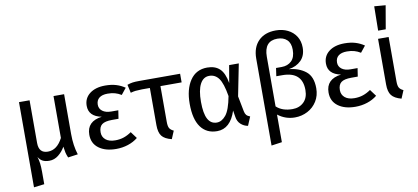

<svg xmlns="http://www.w3.org/2000/svg" viewBox="-86 -1118 3577 1643"><g transform="rotate(-10 1702.5 -296.5)"><path d="M510 0 424 12Q413 -14 408.5 -33.5Q404 -53 400 -85V-86Q376 -44 340.5 -16Q305 12 262 12Q227 12 204.5 0.5Q182 -11 166 -38Q175 -10 179 20Q183 50 183 96V202L92 213V-527H184V-156Q184 -67 263 -67Q343 -67 392 -163V-527H484V-180Q484 -80 510 0Z M1013 -490 969 -435Q941 -452 913.5 -459.5Q886 -467 851 -467Q803 -467 777.5 -446.5Q752 -426 752 -388Q752 -353 780 -332Q808 -311 856 -311H917L906 -239H850Q788 -239 761.5 -218.5Q735 -198 735 -151Q735 -111 764.5 -86.5Q794 -62 848 -62Q888 -62 922 -73.5Q956 -85 989 -108L1032 -50Q995 -20 946 -4Q897 12 843 12Q749 12 692.5 -30Q636 -72 636 -147Q636 -264 768 -281Q657 -303 657 -395Q657 -461 707.5 -500Q758 -539 842 -539Q896 -539 937 -526.5Q978 -514 1013 -490Z M1308 -452V-141Q1308 -103 1318 -86Q1328 -69 1354 -57L1325 12Q1264 -3 1240 -34.5Q1216 -66 1216 -129V-452H1147Q1108 -451 1090.5 -449Q1073 -447 1048 -440L1032 -512Q1058 -521 1079.5 -524Q1101 -527 1139 -527H1492V-452Z M1892 -376 1918 -527H2002L1947 -250L1973 -116Q1977 -95 1987 -83Q1997 -71 2019 -63L1987 13Q1952 7 1925.5 -17Q1899 -41 1893 -82L1884 -138Q1835 12 1720 12Q1628 12 1578 -56.5Q1528 -125 1528 -259Q1528 -385 1580 -462Q1632 -539 1729 -539Q1797 -539 1837 -501.5Q1877 -464 1892 -376ZM1626 -259Q1626 -158 1652 -109.5Q1678 -61 1730 -61Q1773 -61 1809 -105Q1845 -149 1867 -267Q1848 -380 1816.5 -423Q1785 -466 1734 -466Q1682 -466 1654 -413Q1626 -360 1626 -259Z M2618 -203Q2618 -139 2587.5 -90Q2557 -41 2506 -14.5Q2455 12 2396 12Q2314 12 2248 -39V201L2156 214V-541Q2156 -639 2211 -694.5Q2266 -750 2362 -750Q2419 -750 2465 -727.5Q2511 -705 2537.5 -663.5Q2564 -622 2564 -566Q2564 -496 2523 -455Q2482 -414 2415 -404Q2502 -396 2560 -350.5Q2618 -305 2618 -203ZM2524 -204Q2524 -363 2351 -363H2299L2309 -433H2358Q2411 -433 2444 -465Q2477 -497 2477 -562Q2477 -620 2446 -649Q2415 -678 2363 -678Q2248 -678 2248 -541V-110Q2299 -62 2388 -62Q2447 -62 2485.5 -99Q2524 -136 2524 -204Z M3092 -490 3048 -435Q3020 -452 2992.5 -459.5Q2965 -467 2930 -467Q2882 -467 2856.5 -446.5Q2831 -426 2831 -388Q2831 -353 2859 -332Q2887 -311 2935 -311H2996L2985 -239H2929Q2867 -239 2840.5 -218.5Q2814 -198 2814 -151Q2814 -111 2843.5 -86.5Q2873 -62 2927 -62Q2967 -62 3001 -73.5Q3035 -85 3068 -108L3111 -50Q3074 -20 3025 -4Q2976 12 2922 12Q2828 12 2771.5 -30Q2715 -72 2715 -147Q2715 -264 2847 -281Q2736 -303 2736 -395Q2736 -461 2786.5 -500Q2837 -539 2921 -539Q2975 -539 3016 -526.5Q3057 -514 3092 -490Z M3304 -141Q3304 -103 3314 -86Q3324 -69 3350 -57L3321 12Q3261 -4 3236.5 -35.5Q3212 -67 3212 -130V-527H3304ZM3326 -799 3291 -596H3225L3228 -807Z"/></g></svg>

Font: Fira GO
Style: Regular
Weight: 400
Designer: Carrois Corporate
Foundry: Carrois Corporate GbR
Version: Version 0.300